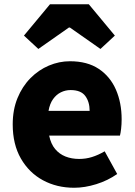

<svg xmlns="http://www.w3.org/2000/svg" viewBox="-20 -872 636 906"><path d="M330 14Q248 14 182.5 -21.5Q117 -57 78.5 -124Q40 -191 40 -285Q40 -354 62.5 -409Q85 -464 123.5 -503Q162 -542 210.5 -562.5Q259 -583 310 -583Q392 -583 446 -547Q500 -511 527 -449Q554 -387 554 -309Q554 -285 551.5 -264Q549 -243 546 -232H212Q220 -193 240 -169Q260 -145 289 -133.5Q318 -122 354 -122Q385 -122 414 -131Q443 -140 474 -158L533 -51Q489 -20 434.5 -3Q380 14 330 14ZM209 -349H403Q403 -391 382.5 -419Q362 -447 313 -447Q289 -447 267.5 -436.5Q246 -426 230.5 -404.5Q215 -383 209 -349ZM93 -704 216 -852H399L522 -704L454 -641L310 -742H305L161 -641Z"/></svg>

Font: Noto Sans SC Black
Style: Regular
Weight: 900
Designer: Ryoko NISHIZUKA  (kana, bopomofo & ideographs); Paul D. Hunt (Latin, Greek & Cyrillic); Sandoll Communications , Soo-you
Foundry: Adobe
Version: Version 2.004-H2;hotconv 1.0.118;makeotfexe 2.5.65603